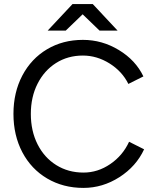

<svg xmlns="http://www.w3.org/2000/svg" viewBox="-20 -907 761 939"><path d="M45.8 -350Q45.8 -455 89.2 -537.5Q132.7 -620 210 -666Q287.3 -712 385.5 -712Q479.3 -712 561.3 -662.3Q643.3 -612.7 681.3 -533.3L607.8 -496.5Q577.3 -558.3 515.5 -596.8Q453.7 -635.3 385.5 -635.3Q311.7 -635.3 254 -598.8Q196.3 -562.2 163.6 -497.4Q130.8 -432.7 130.8 -350Q130.8 -266.5 163.7 -201.3Q196.5 -136.2 255.1 -99.6Q313.7 -63 388.5 -63Q458.5 -63 519.5 -104.8Q580.5 -146.5 611.3 -213.7L684.8 -176.8Q646 -93.2 564 -40.6Q482 12 388 12Q289 12 210.8 -34Q132.7 -80 89.2 -162.5Q45.8 -245 45.8 -350ZM335.5 -884V-887H433.8L555 -757.5H466.7ZM334.5 -887H432.8V-884L301.7 -757.5H213.3Z"/></svg>

Font: Oak Sans Light
Style: Regular
Weight: 400
Designer: Erik Kennedy, Walven
Foundry: Erik Kennedy, Walven
Version: Version 1.100;Glyphs 3.1.2 (3151)